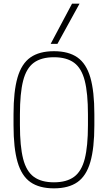

<svg xmlns="http://www.w3.org/2000/svg" viewBox="-20 -1020 590 1050"><path d="M275 10Q195 10 146.5 -24Q98 -58 76 -134Q54 -210 54 -335V-395Q54 -521 76 -596.5Q98 -672 146.5 -706Q195 -740 275 -740Q355 -740 403.5 -706Q452 -672 474 -596.5Q496 -521 496 -395V-335Q496 -210 474 -134Q452 -58 403.5 -24Q355 10 275 10ZM275 -23Q344 -23 385 -53Q426 -83 443.5 -151.5Q461 -220 461 -336V-394Q461 -510 443.5 -578.5Q426 -647 385 -677Q344 -707 275 -707Q206 -707 165 -677Q124 -647 106.5 -578.5Q89 -510 89 -394V-336Q89 -220 106.5 -151.5Q124 -83 165 -53Q206 -23 275 -23ZM294 -780H257L374 -1000H415Z"/></svg>

Font: M PLUS Code Latin SemiExpanded ExtraLight
Style: Regular
Weight: 250
Width: 6
Designer: Coji Morishita
Foundry: UNDERFOREST DESIGN
Version: Version 1.002; ttfautohint (v1.8.3)